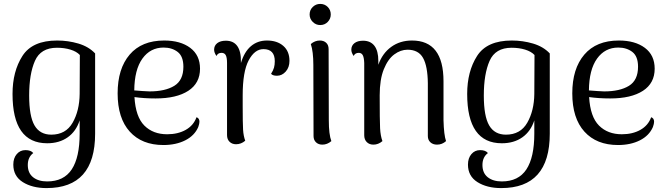

<svg xmlns="http://www.w3.org/2000/svg" viewBox="-20 -728 3411 981"><path d="M48 113Q48 80 65.5 59.5Q83 39 110 39Q138 39 150 54Q122 75 122 115Q122 156 149 177.5Q176 199 221 199Q306 199 346.5 137.5Q387 76 387 -45V-113Q369 -57 326 -26.5Q283 4 221 4Q44 4 44 -248Q44 -363 94.5 -442Q145 -521 272 -521Q328 -521 380.5 -505.5Q433 -490 466 -455V-45Q466 233 218 233Q145 233 96.5 202.5Q48 172 48 113ZM387 -248 388 -447Q371 -465 340 -474.5Q309 -484 271 -484Q188 -484 158.5 -417Q129 -350 129 -240Q129 -134 156.5 -87Q184 -40 242 -40Q316 -40 351 -101Q386 -162 387 -248Z M999 -106Q999 -96 993 -79Q974 -35 926.5 -11Q879 13 815 13Q705 13 643 -55.5Q581 -124 581 -251Q581 -377 642.5 -449Q704 -521 819 -521Q902 -521 952 -483.5Q1002 -446 1002 -377Q1002 -303 942 -264Q882 -225 775 -225Q716 -225 667 -232Q673 -131 717.5 -86.5Q762 -42 834 -42Q889 -42 929 -64.5Q969 -87 984 -129Q999 -124 999 -106ZM666 -266Q714 -262 744 -261Q824 -261 870.5 -289.5Q917 -318 917 -387Q917 -440 888 -462.5Q859 -485 816 -485Q748 -485 707.5 -428.5Q667 -372 666 -266Z M1459 -417Q1459 -384 1440 -362.5Q1421 -341 1395 -341Q1373 -341 1365 -351Q1376 -368 1380 -382.5Q1384 -397 1384 -415Q1384 -477 1326 -477Q1281 -477 1250.5 -419.5Q1220 -362 1220 -241V-187Q1220 -97 1222 -65Q1224 -33 1233 -9Q1212 9 1186 9Q1166 9 1153 -3.5Q1140 -16 1140 -38V-406Q1140 -434 1133.5 -446Q1127 -458 1112 -458Q1093 -458 1086 -442Q1074 -459 1074 -474Q1074 -495 1090 -507.5Q1106 -520 1134 -520Q1173 -520 1192.5 -492.5Q1212 -465 1211 -411V-406Q1228 -463 1262 -492Q1296 -521 1344 -521Q1396 -521 1427.5 -493.5Q1459 -466 1459 -417Z M1562 -654Q1562 -677 1578 -692.5Q1594 -708 1616 -708Q1639 -708 1654.5 -692.5Q1670 -677 1670 -654Q1670 -632 1654.5 -616Q1639 -600 1616 -600Q1594 -600 1578 -616Q1562 -632 1562 -654ZM1673 -7Q1652 11 1627 11Q1607 11 1594.5 -1Q1582 -13 1582 -33L1581 -396Q1581 -465 1568 -503Q1589 -521 1614 -521Q1634 -521 1646.5 -509.5Q1659 -498 1659 -477L1660 -114Q1660 -41 1673 -7Z M2259 -7Q2239 11 2213 11Q2192 11 2179 -1Q2166 -13 2166 -33V-303Q2165 -390 2141.5 -432Q2118 -474 2062 -474Q2027 -474 1994.5 -450Q1962 -426 1941 -374Q1920 -322 1920 -241Q1920 -112 1922 -73Q1924 -34 1934 -7Q1913 11 1888 11Q1867 11 1854 -2Q1841 -15 1841 -37V-406Q1840 -434 1833.5 -446Q1827 -458 1813 -458Q1794 -458 1787 -442Q1775 -459 1775 -474Q1775 -495 1791 -507.5Q1807 -520 1835 -520Q1873 -520 1893 -494Q1913 -468 1913 -417V-397Q1934 -456 1979 -488.5Q2024 -521 2085 -521Q2246 -521 2246 -313V-114Q2248 -38 2259 -7Z M2371 113Q2371 80 2388.5 59.5Q2406 39 2433 39Q2461 39 2473 54Q2445 75 2445 115Q2445 156 2472 177.5Q2499 199 2544 199Q2629 199 2669.5 137.5Q2710 76 2710 -45V-113Q2692 -57 2649 -26.5Q2606 4 2544 4Q2367 4 2367 -248Q2367 -363 2417.5 -442Q2468 -521 2595 -521Q2651 -521 2703.5 -505.5Q2756 -490 2789 -455V-45Q2789 233 2541 233Q2468 233 2419.5 202.5Q2371 172 2371 113ZM2710 -248 2711 -447Q2694 -465 2663 -474.5Q2632 -484 2594 -484Q2511 -484 2481.5 -417Q2452 -350 2452 -240Q2452 -134 2479.5 -87Q2507 -40 2565 -40Q2639 -40 2674 -101Q2709 -162 2710 -248Z M3322 -106Q3322 -96 3316 -79Q3297 -35 3249.5 -11Q3202 13 3138 13Q3028 13 2966 -55.5Q2904 -124 2904 -251Q2904 -377 2965.5 -449Q3027 -521 3142 -521Q3225 -521 3275 -483.5Q3325 -446 3325 -377Q3325 -303 3265 -264Q3205 -225 3098 -225Q3039 -225 2990 -232Q2996 -131 3040.5 -86.5Q3085 -42 3157 -42Q3212 -42 3252 -64.5Q3292 -87 3307 -129Q3322 -124 3322 -106ZM2989 -266Q3037 -262 3067 -261Q3147 -261 3193.5 -289.5Q3240 -318 3240 -387Q3240 -440 3211 -462.5Q3182 -485 3139 -485Q3071 -485 3030.5 -428.5Q2990 -372 2989 -266Z"/></svg>

Font: Arima Madurai
Style: Regular
Weight: 400
Designer: Joana Correia and Natanael Gama
Foundry: NDISCOVER
Version: Version 1.020